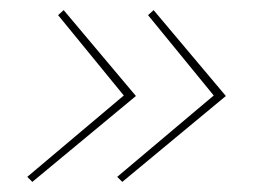

<svg xmlns="http://www.w3.org/2000/svg" viewBox="-20 -401 519 380"><path d="M106 -381 249 -211 44 -41 34 -51 225 -212 95 -371ZM284 -381 427 -211 222 -41 212 -51 403 -212 273 -371Z"/></svg>

Font: EauTestInfant Thin
Style: Italic
Weight: 250
Italic angle: -12°
Designer: Christian Thalmann (Catharsis Fonts)
Version: Version 0.001;PS 000.001;hotconv 1.0.88;makeotf.lib2.5.64775